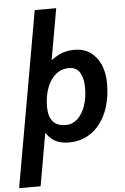

<svg xmlns="http://www.w3.org/2000/svg" viewBox="-102 -795 704 1082"><g transform="rotate(-5 250.0 -254.0)"><path d="M-38.5 242 136.5 -750H258L197 -405L179.5 -437.5Q211 -467 249.5 -487.2Q288 -507.5 339 -507.5Q392 -507.5 429.2 -481.5Q466.5 -455.5 486.5 -409.2Q506.5 -363 506.5 -301.5Q506.5 -233 489.5 -175.8Q472.5 -118.5 440.8 -77Q409 -35.5 364.8 -12.8Q320.5 10 265 10Q204.5 10 169.5 -18.2Q134.5 -46.5 120.5 -85L145 -111.5L83 242ZM256 -89.5Q292.5 -89.5 320.8 -115.2Q349 -141 365 -186.2Q381 -231.5 381 -289.5Q381 -342 361.8 -374.8Q342.5 -407.5 300 -407.5Q255.5 -407.5 223.8 -380.2Q192 -353 175 -306Q158 -259 158 -200Q158 -146.5 181.5 -118Q205 -89.5 256 -89.5Z"/></g></svg>

Font: Cabin
Style: Bold Italic
Weight: 700
Width: 4
Italic angle: -10°
Designer: Pablo Impallari
Foundry: Pablo Impallari. http://www.impallari.com Igino Marini. http://www.ikern.com
Version: Version 3.001